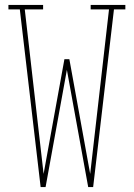

<svg xmlns="http://www.w3.org/2000/svg" viewBox="-20 -755 540 775"><path d="M144 0 60 -717H14V-735H154V-717H80L156 -53L240 -516H260L344 -53L420 -717H346V-735H486V-717H440L356 0H336L250 -473L164 0Z"/></svg>

Font: Iosevka Slab Thin
Style: Regular
Weight: 100
Monospace: yes
Designer: Belleve Invis
Foundry: Belleve Invis
Version: Version 11.1.0; ttfautohint (v1.8.3)